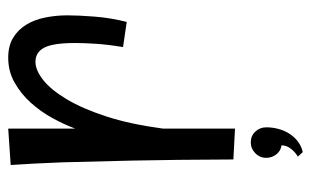

<svg xmlns="http://www.w3.org/2000/svg" viewBox="-162 -404 743 458"><g transform="rotate(-90 209.0 -174.5)"><path d="M300.8 -525.9Q329.1 -525.9 348.4 -514.2Q367.7 -502.4 379.6 -482.9Q391.6 -463.4 396.7 -437.7Q401.9 -412.1 401.9 -384.8Q401.9 -357.9 398.9 -320.1Q396 -282.2 386.2 -243.2L326.2 -252Q332 -286.6 334 -315.7Q335.9 -344.7 335.9 -366.2Q335.9 -418.5 325 -439.7Q314 -460.9 291 -460.9Q271 -460.9 247.6 -442.4Q224.1 -423.8 201.7 -386.2Q179.2 -348.6 160.6 -291.5Q142.1 -234.4 131.8 -157.2V15.1L58.1 11.2Q57.6 -130.9 55.4 -231.7Q53.2 -332.5 51.3 -396.5Q48.3 -471.7 44.9 -520L131.8 -525.9V-366.2Q141.6 -392.6 157 -420.7Q172.4 -448.7 193.6 -472.2Q214.8 -495.6 241.5 -510.7Q268.1 -525.9 300.8 -525.9ZM134.8 89.8Q134.8 104 131.1 118.2Q127.4 132.3 119.9 144.3Q112.3 156.2 101.3 164.8Q90.3 173.3 75.7 176.8L64.9 165Q75.7 158.7 83.7 148.4Q91.8 138.2 91.8 126Q79.1 124.5 70.6 114Q62 103.5 62 89.8Q62 74.2 73 63.5Q84 52.7 99.1 52.7Q114.3 52.7 124.5 63.5Q134.8 74.2 134.8 89.8Z"/></g></svg>

Font: Englebert
Style: Regular
Weight: 400
Designer: Astigmatic (AOETI)
Foundry: Astigmatic (AOETI)
Version: Version 1.000